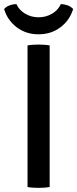

<svg xmlns="http://www.w3.org/2000/svg" viewBox="-39 -902 373 926"><path d="M93.8 -683Q105.5 -685.2 120.2 -686.1Q134.8 -687.1 146.6 -687.1Q159.4 -687.1 173.6 -686.1Q187.9 -685.2 200.5 -683V0Q187.9 2.2 173.6 3.1Q159.4 4.1 146.6 4.1Q134.8 4.1 120.2 3.1Q105.5 2.2 93.8 0ZM313.7 -858.5Q297.8 -804.8 252.9 -770.7Q208.1 -736.6 147.2 -736.6Q85.7 -736.6 41.2 -770.7Q-3.3 -804.8 -19.2 -858.5Q-8.8 -870.2 7.5 -876.2Q23.7 -882.1 40.2 -882.1Q53.7 -852.4 83.1 -835.5Q112.4 -818.6 147.2 -818.6Q182.1 -818.6 211.4 -835.5Q240.8 -852.4 254.3 -882.1Q270.7 -882.1 287 -876.2Q303.3 -870.2 313.7 -858.5Z"/></svg>

Font: Signika SC
Style: Regular
Weight: 300
Designer: Anna Giedryś
Foundry: Anna Giedryś
Version: Version 2.000